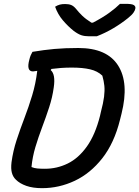

<svg xmlns="http://www.w3.org/2000/svg" viewBox="-20 -970 725 1000"><path d="M605 -346Q575 -225 513 -146Q451 -67 369.5 -28.5Q288 10 199 10Q151 10 117 -2Q83 -14 63 -34Q48 -48 42 -69.5Q36 -91 40 -125Q48 -184 66.5 -240.5Q85 -297 107 -354.5Q129 -412 147.5 -473Q166 -534 174 -601Q157 -598 152 -598Q116 -598 133 -660Q136 -673 140 -682Q144 -691 149 -700Q208 -710 263 -715Q318 -720 388 -720Q537 -720 595 -629Q653 -538 613 -378ZM144 -100Q158 -94 175 -92.5Q192 -91 214 -91Q277 -91 333 -118.5Q389 -146 432.5 -207Q476 -268 501 -367L505 -385Q518 -434 522 -466Q526 -498 523.5 -523Q521 -548 513 -576Q488 -600 449 -609Q410 -618 354 -618Q324 -618 297 -616Q270 -614 248 -611L244 -605Q270 -583 260 -515Q253 -463 236 -411Q219 -359 199.5 -307.5Q180 -256 164.5 -204.5Q149 -153 144 -100ZM484 -781H444Q421 -781 404 -786.5Q387 -792 364 -809Q335 -832 308 -863.5Q281 -895 267 -935Q280 -943 291.5 -946Q303 -949 319 -949Q338 -949 350.5 -944Q363 -939 375 -925Q390 -906 408 -888.5Q426 -871 456 -852H464Q514 -878 548.5 -903Q583 -928 605 -950H635Q667 -950 677 -943.5Q687 -937 685 -926Q684 -917 675.5 -904.5Q667 -892 647 -876Q611 -847 569.5 -822.5Q528 -798 484 -781Z"/></svg>

Font: Recursive Sn Csl St Med
Style: Italic
Weight: 500
Italic angle: -15°
Version: Version 1.079;hotconv 1.0.112;makeotfexe 2.5.65598; ttfautoh